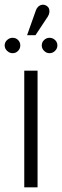

<svg xmlns="http://www.w3.org/2000/svg" viewBox="-66 -803 266 823"><path d="M21 -608Q21 -622 11.5 -631.5Q2 -641 -12 -641Q-25 -641 -35.5 -631.5Q-46 -622 -46 -608Q-46 -595 -35.5 -585Q-25 -575 -12 -575Q2 -575 11.5 -585Q21 -595 21 -608ZM180 -608Q180 -622 170 -631.5Q160 -641 146 -641Q133 -641 123 -631.5Q113 -622 113 -608Q113 -595 123 -585Q133 -575 146 -575Q160 -575 170 -585Q180 -595 180 -608ZM139 -732Q144 -740 145.5 -749Q147 -758 144 -766Q141 -774 132 -779Q123 -784 114 -782.5Q105 -781 98 -774.5Q91 -768 88 -759L50 -652H86ZM38 0H95V-500H38Z"/></svg>

Font: AdventPro_ExpandedRegular
Style: ExpandedRegular
Weight: 400
Width: 7
Designer: VivaRado, Andreas Kalpakidis
Foundry: VivaRado, Andreas Kalpakidis
Version: Version 3.000